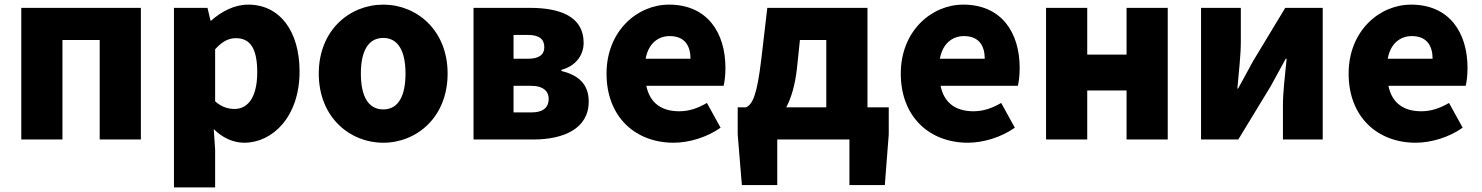

<svg xmlns="http://www.w3.org/2000/svg" viewBox="-20 -603 6406 830"><path d="M72 0H250V-430H411V0H589V-569H72Z M732 207H910V44L904 -45C942 -7 988 14 1036 14C1158 14 1275 -98 1275 -294C1275 -469 1189 -583 1053 -583C994 -583 938 -554 893 -514H890L877 -569H732ZM994 -132C967 -132 938 -140 910 -165V-390C940 -423 967 -438 1000 -438C1063 -438 1092 -391 1092 -291C1092 -177 1048 -132 994 -132Z M1637 14C1781 14 1915 -96 1915 -285C1915 -473 1781 -583 1637 -583C1492 -583 1358 -473 1358 -285C1358 -96 1492 14 1637 14ZM1637 -130C1570 -130 1540 -190 1540 -285C1540 -379 1570 -439 1637 -439C1703 -439 1733 -379 1733 -285C1733 -190 1703 -130 1637 -130Z M2027 0H2286C2415 0 2525 -46 2525 -164C2525 -240 2479 -279 2407 -296V-301C2476 -320 2503 -371 2503 -418C2503 -533 2399 -569 2271 -569H2027ZM2200 -349V-452H2262C2313 -452 2333 -432 2333 -399C2333 -368 2312 -349 2262 -349ZM2200 -117V-232H2276C2330 -232 2352 -207 2352 -176C2352 -142 2332 -117 2277 -117Z M2892 14C2958 14 3036 -9 3095 -51L3036 -158C2995 -134 2957 -122 2916 -122C2844 -122 2790 -154 2774 -232H3108C3112 -246 3116 -277 3116 -309C3116 -464 3036 -583 2872 -583C2735 -583 2602 -469 2602 -285C2602 -96 2728 14 2892 14ZM2771 -349C2783 -416 2826 -447 2875 -447C2940 -447 2965 -405 2965 -349Z M3425 -306 3438 -430H3552V-139H3379C3401 -181 3417 -236 3425 -306ZM3340 0H3652V197H3805L3822 -22V-139H3730V-569H3297L3271 -347C3252 -188 3233 -154 3206 -139H3169V-22L3187 197H3340Z M4164 14C4230 14 4308 -9 4367 -51L4308 -158C4267 -134 4229 -122 4188 -122C4116 -122 4062 -154 4046 -232H4380C4384 -246 4388 -277 4388 -309C4388 -464 4308 -583 4144 -583C4007 -583 3874 -469 3874 -285C3874 -96 4000 14 4164 14ZM4043 -349C4055 -416 4098 -447 4147 -447C4212 -447 4237 -405 4237 -349Z M4502 0H4680V-212H4850V0H5028V-569H4850V-367H4680V-569H4502Z M5172 0H5333L5473 -230C5491 -262 5519 -315 5538 -349H5542C5535 -279 5526 -204 5526 -148V0H5698V-569H5536L5397 -339C5380 -306 5350 -254 5332 -220H5329C5335 -289 5344 -365 5344 -421V-569H5172Z M6100 14C6166 14 6244 -9 6303 -51L6244 -158C6203 -134 6165 -122 6124 -122C6052 -122 5998 -154 5982 -232H6316C6320 -246 6324 -277 6324 -309C6324 -464 6244 -583 6080 -583C5943 -583 5810 -469 5810 -285C5810 -96 5936 14 6100 14ZM5979 -349C5991 -416 6034 -447 6083 -447C6148 -447 6173 -405 6173 -349Z"/></svg>

Font: Source Han Sans HK Heavy
Style: Regular
Weight: 900
Designer: Ryoko NISHIZUKA 西塚涼子 (kana, bopomofo & ideographs); Paul D. Hunt (Latin, Greek & Cyrillic); Sandoll Communications 산돌커뮤니
Foundry: Adobe
Version: Version 2.000;hotconv 1.0.107;makeotfexe 2.5.65593